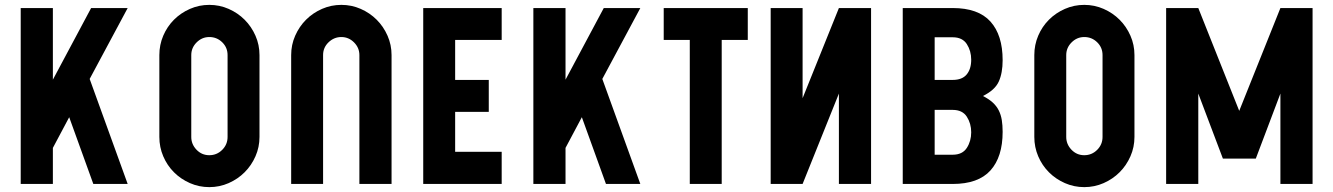

<svg xmlns="http://www.w3.org/2000/svg" viewBox="-20 -755 5472 788"><path d="M65 0V-722H197V-428L354 -722H504L348 -431L504 0H363L264 -274L197 -148V0Z M839 -735Q881 -735 918.5 -718.5Q956 -702 984 -674Q1012 -646 1028.5 -608.5Q1045 -571 1045 -529V-193Q1045 -151 1028.5 -113.5Q1012 -76 984 -48Q956 -20 918.5 -3.5Q881 13 839 13Q797 13 759.5 -3.5Q722 -20 694 -48Q666 -76 650 -113.5Q634 -151 634 -193V-529Q634 -571 650 -608.5Q666 -646 694 -674Q722 -702 759.5 -718.5Q797 -735 839 -735ZM914 -529Q914 -560 892 -581.5Q870 -603 839 -603Q809 -603 787 -581Q765 -559 765 -529V-193Q765 -163 786.5 -140.5Q808 -118 839 -118Q870 -118 892 -140Q914 -162 914 -193Z M1455 -529Q1455 -559 1433 -581Q1411 -603 1381 -603Q1351 -603 1328.5 -581.5Q1306 -560 1306 -529V0H1175V-529Q1175 -571 1191.5 -608.5Q1208 -646 1236 -674Q1264 -702 1301.5 -718.5Q1339 -735 1381 -735Q1423 -735 1460.5 -718.5Q1498 -702 1526 -674Q1554 -646 1570.5 -608.5Q1587 -571 1587 -529V0H1455Z M1717 0V-722H2039V-591H1848V-427H1986V-296H1848V-132H2039V0Z M2169 0V-722H2301V-428L2458 -722H2608L2452 -431L2608 0H2467L2368 -274L2301 -148V0Z M2942 -591V0H2811V-591H2704V-722H3049V-591Z M3555 0H3423V-371L3274 0H3143V-722H3274V-352L3423 -722H3555Z M3685 -722H3890Q3995 -722 4045 -666.5Q4095 -611 4095 -508Q4095 -455 4079 -420Q4063 -385 4014 -361Q4038 -349 4054 -334.5Q4070 -320 4079 -302Q4088 -284 4091.5 -262.5Q4095 -241 4095 -214Q4095 -111 4045 -55.5Q3995 0 3890 0H3685ZM3890 -120Q3930 -120 3948 -148Q3966 -176 3966 -212Q3966 -248 3948 -276Q3930 -304 3890 -304H3816V-120ZM3890 -427Q3929 -427 3947.5 -449.5Q3966 -472 3966 -510Q3966 -546 3948 -574Q3930 -602 3890 -602H3816V-427Z M4430 -735Q4472 -735 4509.5 -718.5Q4547 -702 4575 -674Q4603 -646 4619.5 -608.5Q4636 -571 4636 -529V-193Q4636 -151 4619.5 -113.5Q4603 -76 4575 -48Q4547 -20 4509.5 -3.5Q4472 13 4430 13Q4388 13 4350.5 -3.5Q4313 -20 4285 -48Q4257 -76 4241 -113.5Q4225 -151 4225 -193V-529Q4225 -571 4241 -608.5Q4257 -646 4285 -674Q4313 -702 4350.5 -718.5Q4388 -735 4430 -735ZM4505 -529Q4505 -560 4483 -581.5Q4461 -603 4430 -603Q4400 -603 4378 -581Q4356 -559 4356 -529V-193Q4356 -163 4377.5 -140.5Q4399 -118 4430 -118Q4461 -118 4483 -140Q4505 -162 4505 -193Z M5134 -104H4999L4898 -371V0H4766V-722H4898L5066 -300L5235 -722H5367V0H5235V-371Z"/></svg>

Font: PostBus
Style: Regular
Weight: 400
Designer: Peter Wiegel
Version: Version 1.001